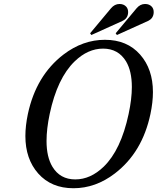

<svg xmlns="http://www.w3.org/2000/svg" viewBox="-20 -950 804 979"><path d="M719.7 -929.7Q741.7 -929.7 754.4 -915.5Q763.7 -904.8 763.7 -888.2Q763.7 -884.8 763.2 -880.9Q759.8 -854.5 733.9 -842.8L576.2 -771.5L569.8 -780.3L676.3 -907.7Q694.8 -929.7 719.7 -929.7ZM589.4 -929.7Q611.3 -929.7 624 -915.5Q633.3 -904.8 633.3 -888.2Q633.3 -884.8 632.8 -880.9Q629.4 -854.5 603.5 -842.8L445.8 -771.5L439.5 -780.3L545.9 -907.7Q564.5 -929.7 589.4 -929.7ZM508.8 -100.1Q596.7 -185.5 635.7 -368.2Q652.3 -445.8 652.3 -506.3Q652.3 -587.4 622.6 -637.2Q583 -702.1 505.6 -702.1Q428.2 -702.1 360.8 -637.2Q272 -551.3 233.4 -369.1Q217.3 -293 217.3 -231Q217.3 -149.9 247.1 -100.1Q286.1 -35.2 363.8 -35.2Q441.4 -35.2 508.8 -100.1ZM174.8 -65.4Q109.4 -139.6 109.4 -256.3Q109.4 -308.1 122.1 -368.7Q164.1 -564.9 303.7 -671.9Q402.3 -747.1 515.1 -747.1Q627.9 -747.1 694.3 -671.9Q759.8 -597.7 759.8 -480.5Q759.8 -428.7 747.1 -368.7Q705.6 -172.4 565.4 -65.4Q467.3 9.8 354.5 9.8Q241.7 9.8 174.8 -65.4Z"/></svg>

Font: Modern Antiqua
Style: Book Oblique
Weight: 400
Italic angle: -12°
Designer: Wojciech Kalinowski "wmk69" (wmk69@o2.pl)
Foundry: Wojciech Kalinowski "wmk69" (wmk69@o2.pl)
Version: Version 3.1.0; 2021-05-28